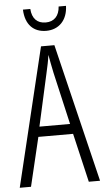

<svg xmlns="http://www.w3.org/2000/svg" viewBox="-61 -948 535 986"><g transform="rotate(-5 207.0 -455.0)"><path d="M318 -910H280C277 -862 251 -834 207 -834C163 -834 137 -861 134 -910H96C99 -831 142 -791 206 -791C272 -791 316 -837 318 -910ZM356 0H414L241 -714H172L0 0H58L118 -252H297ZM224 -574 286 -304H128L188 -574C196 -609 202 -637 206 -667C211 -637 217 -609 224 -574Z"/></g></svg>

Font: Noto Sans Armenian ExtraCondensed Light
Style: Regular
Weight: 300
Width: 2
Designer: Monotype Design Team
Foundry: Monotype Imaging Inc.
Version: Version 2.008